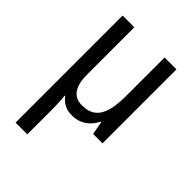

<svg xmlns="http://www.w3.org/2000/svg" viewBox="-224 -640 984 984"><g transform="rotate(45 268.0 -148.0)"><path d="M463 -536V0H395L382 -72H378Q365 -46 346 -27.5Q327 -9 303 0.5Q279 10 250 10Q218 10 195 -2.5Q172 -15 157 -36H153Q155 -22 156 -5Q157 12 157.5 32Q158 52 158 74V240H73V-536H158V-191Q158 -129 181 -96Q204 -63 251 -63Q299 -63 326.5 -85.5Q354 -108 365.5 -151Q377 -194 377 -257V-536Z"/></g></svg>

Font: Noto Sans Display SemiCondensed
Style: Regular
Weight: 400
Width: 4
Version: Version 2.003